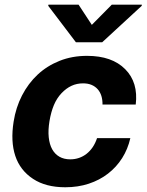

<svg xmlns="http://www.w3.org/2000/svg" viewBox="-20 -792 628 823"><path d="M38.4 -270.6Q47.9 -331.3 74.4 -382.8Q100.9 -434.3 141.3 -472.1Q181.8 -509.9 235.4 -531.2Q289.1 -552.6 353 -552.6Q460.2 -552.6 516.7 -495.4Q573.2 -438.6 561.8 -343.8H419.4Q419.7 -364 414.6 -380.7Q409.4 -397.4 398.8 -409.4Q388.1 -421.5 372.5 -428.1Q356.9 -434.7 335.9 -434.7Q309.3 -434.7 286.6 -424.2Q263.8 -413.7 243.6 -392.4Q223.4 -371.1 210.9 -341.3Q198.5 -311.4 192.1 -272.7Q185.7 -234 188.9 -203.5Q192.1 -172.9 203.8 -152Q215.6 -131 235.1 -120Q254.6 -109 281.2 -109Q301.1 -109 318.7 -115.1Q336.3 -121.1 351.2 -132.8Q366.1 -144.5 377.5 -161.4Q388.8 -178.3 396 -199.9H538.7Q528.1 -153.1 503.6 -114.3Q479 -75.6 443 -47.8Q407 -19.9 360.6 -4.6Q314.3 10.7 259.9 10.7Q176.1 10.7 121.8 -25.2Q66.1 -61.8 45.5 -123.9Q24.9 -186.1 38.4 -270.6ZM187.5 -772H316.8L373.6 -685.4L459.2 -772H588.1L587.4 -767L418 -610.8H305.4L186.8 -767Z"/></svg>

Font: Inter P
Style: Bold Italic
Weight: 700
Italic angle: 9.39999°
Designer: Rasmus Andersson
Foundry: rsms
Version: Version 3.018;git-588b23468